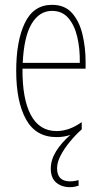

<svg xmlns="http://www.w3.org/2000/svg" viewBox="-20 -557 420 794"><path d="M216 139Q216 193 270 193Q281 193 291 191Q301 189 305 188V211Q299 213 289.5 215Q280 217 269 217Q235 217 212.5 198Q190 179 190 140Q190 104 212 68.5Q234 33 271 1Q244 10 214 10Q128 10 87.5 -63.5Q47 -137 47 -264Q47 -388 83 -462.5Q119 -537 195 -537Q248 -537 278 -503Q308 -469 321 -415Q334 -361 334 -301V-273H73Q72 -148 107.5 -81.5Q143 -15 214 -15Q266 -15 318 -52V-22Q293 0 269.5 28.5Q246 57 231 85.5Q216 114 216 139ZM195 -512Q143 -512 111 -459Q79 -406 74 -297H310Q311 -356 299.5 -404.5Q288 -453 262.5 -482.5Q237 -512 195 -512Z"/></svg>

Font: Noto Sans Thai Looped ExtraCondensed Thin
Style: Regular
Weight: 100
Width: 2
Designer: Sasikarn Vongin, Ben Mitchell
Foundry: The Fontpad Ltd
Version: Version 1.001; ttfautohint (v1.8.4.7-5d5b)